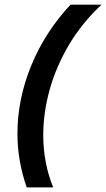

<svg xmlns="http://www.w3.org/2000/svg" viewBox="-20 -687 460 832"><path d="M95.8 125Q76.4 70.1 66 11.5Q55.6 -47.2 55.6 -108.3Q55.6 -256.2 114.9 -401.7Q174.3 -547.2 285.4 -666.7H420.1Q336.1 -588.9 279.9 -494.4Q223.6 -400 195.5 -299.3Q167.4 -198.6 167.4 -102.1Q167.4 18.8 210.4 125Z"/></svg>

Font: Afacad
Style: Italic
Weight: 400
Italic angle: -14°
Designer: Kristian Moeller
Foundry: Dicotype
Version: Version 1.000